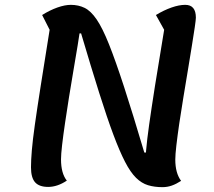

<svg xmlns="http://www.w3.org/2000/svg" viewBox="-20 -746 884 793"><path d="M651 27Q618 27 591.5 19Q565 11 542 -11.5Q519 -34 496.5 -77.5Q474 -121 448 -190.5Q422 -260 389.5 -363Q357 -466 315 -608H268L272 -726Q304 -726 329.5 -713.5Q355 -701 379 -666Q403 -631 430 -563.5Q457 -496 492.5 -387Q528 -278 576 -116L652 -115ZM179 26Q142 26 125 7Q108 -12 108 -55Q108 -84 111.5 -125.5Q115 -167 124 -231Q133 -295 148 -390.5Q163 -486 185 -623L154 -684Q186 -704 217 -715Q248 -726 273 -726Q317 -726 317 -673Q317 -665 312.5 -634Q308 -603 300.5 -557Q293 -511 283.5 -456Q274 -401 265 -344.5Q256 -288 248.5 -237Q241 -186 236.5 -147Q232 -108 232 -88Q232 -59 238 -37Q244 -15 256 0Q217 26 179 26ZM651 27Q614 27 597 7.5Q580 -12 580 -55Q580 -84 583.5 -125.5Q587 -167 596 -231Q605 -295 620 -390.5Q635 -486 658 -623L624 -684Q657 -704 688.5 -715Q720 -726 745 -726Q789 -726 789 -673Q789 -665 784.5 -634Q780 -603 772.5 -557Q765 -511 756 -456Q747 -401 737.5 -344.5Q728 -288 720.5 -236.5Q713 -185 708.5 -146Q704 -107 704 -87Q704 -59 710 -37Q716 -15 728 1Q708 14 689.5 20.5Q671 27 651 27Z"/></svg>

Font: Lemonada
Style: Regular
Weight: 400
Designer: Mohamed Gaber (Arabic), Eduardo Tunni (Latin)
Foundry: Kief Type Foundry
Version: Version 4.005